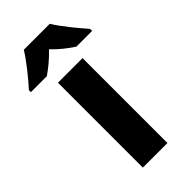

<svg xmlns="http://www.w3.org/2000/svg" viewBox="-292 -915 878 878"><g transform="rotate(-45 147.0 -476.0)"><path d="M231 -859H63C38 -817 -17 -749 -51 -712V-699H52C81 -719 114 -745 146 -779C178 -745 213 -719 243 -699H345V-712C309 -753 258 -814 231 -859ZM226 -93V-642H67V-93Z"/></g></svg>

Font: Noto Sans Kannada UI SemiCondensed ExtraBold
Style: Regular
Weight: 800
Width: 4
Designer: Jelle Bosma - Monotype Design Team
Foundry: Monotype Imaging Inc.
Version: Version 2.005